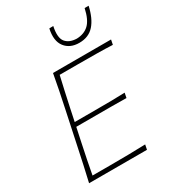

<svg xmlns="http://www.w3.org/2000/svg" viewBox="-227 -1087 1082 1206"><g transform="rotate(-30 313.5 -484.0)"><path d="M56 0Q70.5 -61 82.5 -117Q94.5 -173 108.5 -238.5L158 -472Q172.5 -539.5 183.8 -596Q195 -652.5 206 -713H627L620 -678Q567 -680.5 506.2 -681.2Q445.5 -682 363 -682H236.5Q224.5 -629.5 213.2 -579.5Q202 -529.5 190 -473L170 -378H309Q381 -378 433.2 -378.5Q485.5 -379 534 -381L527 -346Q475.5 -347 423.5 -347Q371.5 -347 301 -347H163.5L141 -241Q129 -184.5 118.8 -134Q108.5 -83.5 99 -31H231Q301 -31 363.2 -32Q425.5 -33 483 -35L476 0ZM445 -794Q377.5 -794 342.8 -839.2Q308 -884.5 326 -967L355 -968Q338.5 -890 364.2 -858.2Q390 -826.5 444 -825Q498 -826.5 531.8 -858.5Q565.5 -890.5 582 -967H611Q593 -884.5 553.2 -839.2Q513.5 -794 445 -794Z"/></g></svg>

Font: Commissioner Flair Thin
Style: Italic
Weight: 100
Italic angle: -12°
Designer: Kostas Bartsokas
Foundry: Kostas Bartsokas
Version: Version 1.000; ttfautohint (v1.8.3)